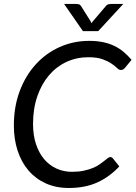

<svg xmlns="http://www.w3.org/2000/svg" viewBox="-20 -928 675 956"><path d="M49 0ZM338.5 -72.5Q371.5 -72.5 397 -78Q422.5 -83.5 442 -91.5Q461.5 -99.5 475.2 -109.2Q489 -119 499.2 -127Q509.5 -135 516.5 -140.5Q523.5 -146 529 -146Q533.5 -146 536.5 -144.2Q539.5 -142.5 541.5 -140L574 -99.5Q527 -48.5 465.8 -20.2Q404.5 8 323 8Q258.5 8 207.8 -15Q157 -38 121.8 -79.2Q86.5 -120.5 67.8 -177.5Q49 -234.5 49 -303Q49 -396.5 78 -474Q107 -551.5 157.8 -607.2Q208.5 -663 277 -693.8Q345.5 -724.5 424.5 -724.5Q462.5 -724.5 493.5 -718Q524.5 -711.5 550 -699Q575.5 -686.5 596.2 -669Q617 -651.5 635 -630L603 -591Q599 -586 594 -582.8Q589 -579.5 581.5 -579.5Q572.5 -579.5 562.5 -589.5Q552.5 -599.5 535.2 -611.2Q518 -623 490.8 -633Q463.5 -643 420 -643Q361.5 -643 311.2 -619.8Q261 -596.5 224 -553.2Q187 -510 165.8 -448.5Q144.5 -387 144.5 -310.5Q144.5 -255 159 -211Q173.5 -167 199.2 -136.2Q225 -105.5 260.5 -89Q296 -72.5 338.5 -72.5ZM299 -908.5H358.5Q364 -908.5 371.2 -907Q378.5 -905.5 384 -897L431.5 -821.5L435.5 -813L442 -821.5L506 -896.5Q513 -905.5 521 -907Q529 -908.5 534.5 -908.5H594L469 -773H393Z"/></svg>

Font: Lato
Style: Italic
Weight: 400
Italic angle: -7°
Designer: Lukasz Dziedzic
Foundry: tyPoland Lukasz Dziedzic
Version: Version 2.007; 2014-02-27